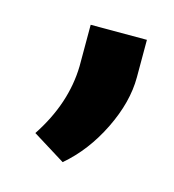

<svg xmlns="http://www.w3.org/2000/svg" viewBox="-53 -912 311 343"><g transform="rotate(15 102.0 -740.0)"><path d="M179.7 -865.2V-795.9Q179.7 -750 154.8 -699.2Q129.9 -648.4 90.8 -615.2L30.3 -652.8Q74.2 -719.2 75.7 -788.6V-865.2Z"/></g></svg>

Font: Mardoto Medium
Style: Regular
Weight: 500
Designer: Christian Robertson, Vahan Hovhannisyan
Foundry: Google
Version: Version 1.000